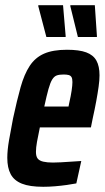

<svg xmlns="http://www.w3.org/2000/svg" viewBox="-20 -709 402 737"><path d="M146 8Q94 8 64 -4Q34 -16 21 -40.5Q8 -65 8 -103Q8 -132 14.5 -170Q21 -208 30 -254Q45 -324 59 -374Q73 -424 94 -456Q115 -488 149 -503Q183 -518 237 -518Q284 -518 311 -508Q338 -498 350 -476.5Q362 -455 362 -420Q362 -401 358.5 -376Q355 -351 349.5 -321Q344 -291 336 -255L329 -220H133Q126 -187 122 -164.5Q118 -142 118 -126Q118 -109 124.5 -100.5Q131 -92 146 -88.5Q161 -85 183 -85Q195 -85 214 -86Q233 -87 254 -88.5Q275 -90 292 -91L273 -5Q258 -2 236.5 1Q215 4 191.5 6Q168 8 146 8ZM150 -300H243L246 -315Q252 -341 255 -361.5Q258 -382 258 -394Q258 -407 254.5 -413Q251 -419 243.5 -421Q236 -423 224 -423Q208 -423 198 -419.5Q188 -416 180.5 -404Q173 -392 166 -367Q159 -342 150 -300ZM158 -567 127 -685V-689H222L232 -571V-567ZM279 -567 250 -685V-689H344L352 -571V-567Z"/></svg>

Font: Saira ExtraCondensed
Style: Bold Italic
Weight: 700
Width: 2
Italic angle: -12°
Designer: Hector Gatti with collaboration of the Omnibus-Type team
Foundry: Omnibus-Type
Version: Version 1.101